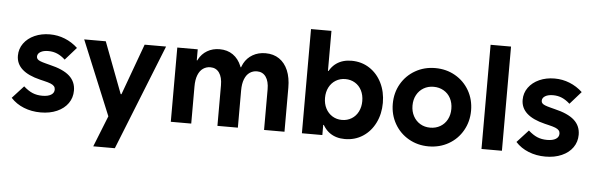

<svg xmlns="http://www.w3.org/2000/svg" viewBox="-54 -897 4015 1298"><g transform="rotate(5 1953.5 -248.0)"><path d="M33.6 -67.8 110.9 -152.3Q142.2 -124.2 171.7 -111.9Q201.2 -99.6 238.1 -99.6Q276.6 -99.6 297.6 -112.7Q318.5 -125.7 318.5 -148.6Q318.5 -161.6 311.2 -170.6Q304 -179.7 287.2 -186.7Q270.5 -193.6 238.7 -200.9L213.9 -206.9Q132.4 -226.6 91.4 -263.7Q50.4 -300.8 50.4 -355.7Q50.4 -401.9 77.1 -439Q103.9 -476.1 150.3 -496.9Q196.7 -517.6 254 -517.6Q307.3 -517.6 355.8 -498.1Q404.3 -478.7 443.6 -442.1L367.7 -356.2Q341.2 -380.6 313.6 -392.4Q286 -404.3 253.2 -404.3Q219.6 -404.3 199.6 -392.3Q179.5 -380.3 179.5 -359.9Q179.5 -350.2 185.8 -343.2Q192 -336.2 205.6 -330.8Q219.2 -325.3 243.4 -319.1L270 -312.2Q362.3 -290.7 405.4 -251.9Q448.5 -213 448.5 -152.8Q448.5 -104.4 422 -66.6Q395.5 -28.9 347.3 -7.6Q299.1 13.7 236.5 13.7Q174.9 13.7 122.3 -7.3Q69.8 -28.3 33.6 -67.8Z M487.3 -503.9H633.8L824.7 0H695.3ZM695.3 0 761.2 -156.7H776.9L769 -152.3L897.5 -503.9H1043L757.8 210.9H611.3Z M1119.1 -503.9H1257.8V0H1119.1ZM1353.5 -390.6Q1326.7 -390.6 1304.7 -375.7Q1282.7 -360.8 1270.3 -329.8Q1257.8 -298.8 1257.8 -252L1244.1 -345.7V-429.2H1273.4L1244.1 -345.7Q1244.1 -396.5 1264.4 -435.3Q1284.7 -474.1 1321.5 -495.8Q1358.4 -517.6 1405.8 -517.6Q1458.5 -517.6 1496.3 -491.2Q1534.2 -464.8 1554.2 -415.8Q1574.2 -366.7 1574.2 -298.8V0H1435.5V-275.4Q1435.5 -330.1 1414.1 -360.4Q1392.6 -390.6 1353.5 -390.6ZM1669.9 -390.6Q1643.1 -390.6 1621.1 -375.7Q1599.1 -360.8 1586.7 -329.8Q1574.2 -298.8 1574.2 -252L1550.8 -345.7V-408.7H1582L1550.8 -345.7Q1550.8 -396 1571.8 -435.1Q1592.8 -474.1 1630.6 -495.8Q1668.5 -517.6 1717.3 -517.6Q1771.5 -517.6 1810.3 -491.2Q1849.1 -464.8 1869.9 -415.8Q1890.6 -366.7 1890.6 -298.8V0H1752V-275.4Q1752 -330.1 1730.5 -360.4Q1709 -390.6 1669.9 -390.6Z M2008.8 -707H2147.5V-385.7L2125.5 -252L2147.5 -101.6V0H2008.8ZM2163.1 -68.8H2101.6V-435.1H2163.1L2113.3 -252Q2113.3 -340.8 2135.3 -400.1Q2157.2 -459.5 2199.2 -488.5Q2241.2 -517.6 2300.8 -517.6Q2369.1 -517.6 2422.6 -482.9Q2476 -448.2 2506.1 -387.7Q2536.1 -327.1 2536.1 -252Q2536.1 -177.2 2506.1 -116.5Q2476.1 -55.7 2422.6 -21Q2369.1 13.7 2300.8 13.7Q2241.2 13.7 2199.2 -15.6Q2157.2 -44.9 2135.3 -104Q2113.3 -163.1 2113.3 -252ZM2396.5 -252Q2396.5 -292.5 2380.6 -324Q2364.7 -355.5 2335.7 -373Q2306.6 -390.6 2269.9 -390.6Q2234 -390.6 2205.1 -373Q2176.3 -355.5 2159.9 -324Q2143.6 -292.5 2143.6 -252Q2143.6 -211.9 2159.9 -180.4Q2176.3 -148.9 2205.1 -131.1Q2234 -113.3 2269.9 -113.3Q2306.6 -113.3 2335.7 -131.1Q2364.7 -148.9 2380.6 -180.6Q2396.5 -212.3 2396.5 -252Z M2603.5 -252Q2603.5 -327.1 2638.4 -387.7Q2673.3 -448.2 2734.1 -482.9Q2794.8 -517.6 2869.1 -517.6Q2944.3 -517.6 3004.8 -482.9Q3065.4 -448.2 3100.1 -387.7Q3134.8 -327.1 3134.8 -252Q3134.8 -177.7 3100.1 -116.7Q3065.4 -55.7 3004.8 -21Q2944.3 13.7 2869.1 13.7Q2794.8 13.7 2734.1 -21Q2673.3 -55.7 2638.4 -116.7Q2603.5 -177.7 2603.5 -252ZM3001 -252Q3001 -292.5 2984.4 -324Q2967.8 -355.5 2937.5 -373Q2907.2 -390.6 2869.1 -390.6Q2831.1 -390.6 2801.3 -373Q2771.5 -355.5 2754.4 -324Q2737.3 -292.5 2737.3 -252Q2737.3 -211.9 2754.4 -180.4Q2771.5 -148.9 2801.2 -131.1Q2831 -113.3 2869.1 -113.3Q2907.2 -113.3 2937.5 -131Q2967.8 -148.8 2984.4 -180.4Q3001 -211.9 3001 -252Z M3227.5 -707H3366.2V0H3227.5Z M3458.9 -67.8 3536.2 -152.3Q3567.5 -124.2 3597 -111.9Q3626.5 -99.6 3663.4 -99.6Q3701.9 -99.6 3722.9 -112.7Q3743.8 -125.7 3743.8 -148.6Q3743.8 -161.6 3736.5 -170.6Q3729.3 -179.7 3712.5 -186.7Q3695.8 -193.6 3664 -200.9L3639.2 -206.9Q3557.7 -226.6 3516.7 -263.7Q3475.7 -300.8 3475.7 -355.7Q3475.7 -401.9 3502.4 -439Q3529.2 -476.1 3575.6 -496.9Q3622 -517.6 3679.3 -517.6Q3732.6 -517.6 3781.1 -498.1Q3829.6 -478.7 3868.9 -442.1L3793 -356.2Q3766.5 -380.6 3738.9 -392.4Q3711.3 -404.3 3678.5 -404.3Q3644.9 -404.3 3624.9 -392.3Q3604.8 -380.3 3604.8 -359.9Q3604.8 -350.2 3611.1 -343.2Q3617.3 -336.2 3630.9 -330.8Q3644.5 -325.3 3668.7 -319.1L3695.2 -312.2Q3787.6 -290.7 3830.7 -251.9Q3873.8 -213 3873.8 -152.8Q3873.8 -104.4 3847.3 -66.6Q3820.8 -28.9 3772.6 -7.6Q3724.4 13.7 3661.8 13.7Q3600.2 13.7 3547.6 -7.3Q3495 -28.3 3458.9 -67.8Z"/></g></svg>

Font: Wanted Sans Std Variable
Style: Regular
Weight: 400
Designer: Original Design by Kil Hyung-jin and Kang Hanbin, Wanted Lab, Inc;
Foundry: Wanted Lab, Inc.
Version: Version 1.003;Glyphs 3.2 (3227)